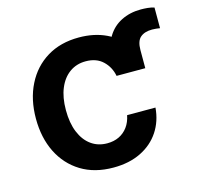

<svg xmlns="http://www.w3.org/2000/svg" viewBox="-92 -696 827 803"><g transform="rotate(-15 321.0 -294.5)"><path d="M539.1 -356.5H417.6V-435.4Q417.6 -487.9 439.6 -524.3Q461.6 -560.7 499.3 -579.7Q536.9 -598.7 584.2 -598.7Q598.7 -598.7 613.5 -597.3Q628.2 -595.9 642 -591.6V-502.1Q634.2 -503.2 625.9 -504.3Q617.5 -505.3 608.3 -505.3Q575.6 -505.3 557.4 -489.7Q539.1 -474.1 539.1 -435ZM304 10.7Q222.3 10.7 163.9 -25.2Q105.5 -61.1 74 -124.5Q42.6 -187.9 42.6 -270.6Q42.6 -353.7 74.6 -417.4Q106.5 -481.2 165 -516.9Q223.4 -552.6 303.3 -552.6Q369.7 -552.6 421 -528.2Q472.3 -503.9 502.8 -459.7Q533.4 -415.5 537.6 -356.5H414.8Q407.3 -396 379.4 -422.4Q351.6 -448.9 305 -448.9Q265.6 -448.9 235.8 -427.7Q206 -406.6 189.5 -367.2Q172.9 -327.8 172.9 -272.7Q172.9 -217 189.3 -177Q205.6 -137.1 235.3 -115.6Q264.9 -94.1 305 -94.1Q333.5 -94.1 356 -104.9Q378.6 -115.8 393.8 -136.4Q409.1 -157 414.8 -186.4H537.6Q533 -128.6 503.6 -84Q474.1 -39.4 423.3 -14.4Q372.5 10.7 304 10.7Z"/></g></svg>

Font: InterMG SemiBold
Style: Regular
Weight: 600
Designer: Rasmus Andersson
Foundry: rsms
Version: Version 3.019;December 26, 2023;FontCreator 15.0.0.2955 64-b